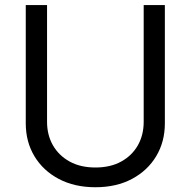

<svg xmlns="http://www.w3.org/2000/svg" viewBox="-20 -748 774 779"><path d="M367.2 11.7Q282.2 11.7 218.5 -22Q154.8 -55.7 119.6 -114.3Q84.5 -172.9 84.5 -247.6V-727.5H170.9V-253.9Q170.9 -200.2 194.8 -158.4Q218.8 -116.7 262.7 -92.5Q306.6 -68.4 367.2 -68.4Q427.7 -68.4 471.7 -92.5Q515.6 -116.7 539.3 -158.4Q563 -200.2 563 -253.9V-727.5H648.9V-247.6Q648.9 -172.9 613.8 -114.3Q578.6 -55.7 515.4 -22Q452.1 11.7 367.2 11.7Z"/></svg>

Font: V-Inter
Style: Regular-375
Weight: 375
Designer: Rasmus Andersson
Foundry: rsms
Version: Version 4.000;git-4146feb